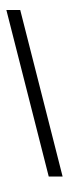

<svg xmlns="http://www.w3.org/2000/svg" viewBox="-20 -914 433 1204"><path d="M106.9 -851.1 372.6 192.9H285.6L20 -851.1ZM220.2 -765.6ZM215.3 -894ZM190.4 -51.3ZM201.2 270Z"/></svg>

Font: Noto Sans Tamil UI
Style: Regular
Weight: 400
Designer: Monotype Design Team
Foundry: Monotype Imaging Inc.
Version: Version 1.07